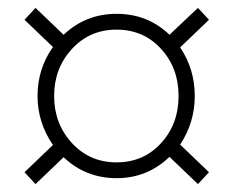

<svg xmlns="http://www.w3.org/2000/svg" viewBox="-20 -553 591 486"><path d="M387.5 -190.5Q432 -239 432 -310Q432 -381 387.5 -429.5Q343 -478 275 -478Q207 -478 162 -429Q117 -380 117 -310Q117 -240 162 -191Q207 -142 275 -142Q343 -142 387.5 -190.5ZM42 -503 70 -533 141 -465Q197 -518 275 -518Q354 -518 409 -465L481 -533L509 -503L436 -433Q473 -378 473 -310Q473 -243 436 -187L509 -117L481 -87L409 -156Q353 -102 275 -102Q197 -102 141 -155L70 -87L42 -117L114 -186Q75 -243 75 -310Q75 -379 114 -434Z"/></svg>

Font: Roundo Light
Style: Regular
Weight: 300
Designer: Namrata Goyal (Gurmukhi), Shiva Nallaperumal (Latin)
Foundry: Indian Type Foundry
Version: Version 1.000;PS 1.0;hotconv 1.0.88;makeotf.lib2.5.647800